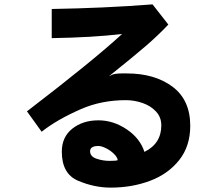

<svg xmlns="http://www.w3.org/2000/svg" viewBox="-20 -719 1002 876"><path d="M477 -371Q493 -380 506.5 -382Q520 -384 536 -384Q552 -384 558 -384Q686 -384 767 -323.5Q848 -263 848 -145Q848 -52 797.5 11.5Q747 75 664.5 106Q582 137 485 137Q410 137 336 105.5Q262 74 262 -27Q262 -94 310 -132Q358 -170 429 -170Q497 -170 558 -129Q619 -88 639 -26Q716 -64 716 -147Q716 -184 692 -210Q668 -236 630.5 -249Q593 -262 555 -262Q442 -262 349 -221Q241 -174 170 -118L103 -211Q407 -444 537 -564Q404 -548 216 -545V-678Q457 -682 676 -699L748 -607Q702 -558 644.5 -508.5Q587 -459 477 -371ZM429 -53Q391 -53 391 -29Q391 -5 420 5Q449 15 480 15Q508 15 517 12Q516 -1 500.5 -16.5Q485 -32 464 -42.5Q443 -53 429 -53Z"/></svg>

Font: Gmarket Sans TTF Bold
Style: Regular
Weight: 700
Designer: Creative Director : Sungho Lee; Art Director : Kiwoong Choi; Project Manager : Sori Yang, Jongwook Yoon; Font Designer :
Foundry: Sandoll Inc.
Version: Version 1.000;hotconv 1.0.109;makeotfexe 2.5.65596